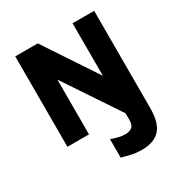

<svg xmlns="http://www.w3.org/2000/svg" viewBox="-209 -824 1170 1234"><g transform="rotate(-30 376.0 -207.0)"><path d="M489.5 256.5Q445.5 256.5 411.5 248.8Q377.5 241 343 231.5V94Q364.5 102.5 392.5 109.5Q420.5 116.5 444.5 116.5Q475.5 116.5 494.5 102Q513.5 87.5 513 44.5L507 -494.5H667V47.5Q667 161 622 208.8Q577 256.5 489.5 256.5ZM81.5 -671H248.5L518 -265H507V-671H667V0L606 140L215 -446H241.5V0H81.5Z"/></g></svg>

Font: Karla ExtraBold
Style: Regular
Weight: 800
Designer: Jonathan Pinhorn
Version: Version 2.001